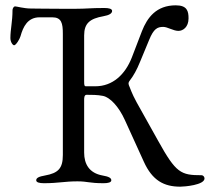

<svg xmlns="http://www.w3.org/2000/svg" viewBox="-20 -683 788 721"><path d="M33 -513C40 -513 54 -536 57 -547C67 -583 84 -618 129 -618H176C211 -618 216 -596 216 -556V-101C216 -51 199 -33 149 -24C126 -20 116 -15 116 -6C116 2 128 5 145 5C199 5 222 -2 271 -2C309 -2 315 5 369 5C386 5 398 2 398 -6C398 -15 388 -20 365 -24C315 -33 296 -67 296 -110V-308C296 -314 296 -327 305 -327C324 -327 346 -327 366 -323C393 -318 426 -283 449 -232L520 -76C552 -5 596 18 657 18C672 18 748 12 748 -13C748 -19 743 -25 737 -25C659 -25 641 -33 574 -154L493 -299C474 -334 471 -347 466 -358C463 -365 460 -371 467 -380C481 -398 494 -421 506 -451L540 -533C557 -575 571 -582 593 -582C609 -582 631 -567 650 -567C667 -567 688 -581 688 -614C688 -641 683 -663 640 -663C567 -663 533 -617 513 -566L475 -467C450 -403 403 -359 338 -359H302C297 -359 296 -363 296 -378V-550C296 -596 318 -613 368 -622C391 -626 401 -633 401 -642C401 -650 389 -653 372 -653C318 -653 306 -650 263 -650H214C149 -650 124 -651 96 -651C70 -651 43 -659 37 -659C30 -659 27 -649 27 -645C27 -602 19 -573 19 -540C19 -525 28 -513 33 -513Z"/></svg>

Font: EB Garamond
Style: Regular
Weight: 400
Designer: Georg Duffner and Octavio Pardo
Foundry: Georg Duffner
Version: Version 1.000;PS 001.000;hotconv 1.0.88;makeotf.lib2.5.64775